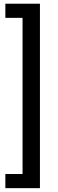

<svg xmlns="http://www.w3.org/2000/svg" viewBox="-20 -837 308 1014"><path d="M190.9 156.7H8.3V82H99.1V-742.7H8.3V-817.4H190.9Z"/></svg>

Font: Bert Sans Medium
Style: Regular
Weight: 500
Designer: Christian Robertson, Adam Twardoch, & Cristiano Sobral
Foundry: Google
Version: Version 12.135;January 10, 2020;FontCreator 12.0.0.2547 64-b